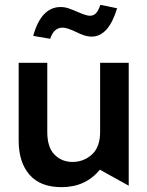

<svg xmlns="http://www.w3.org/2000/svg" viewBox="-20 -762 607 792"><path d="M234 10Q333 10 392 -62L511 4V-503H393V-218Q393 -155 359 -124.5Q325 -94 279 -94Q235 -94 205 -124Q175 -154 175 -218V-503H57V-182Q57 -93 101.5 -41.5Q146 10 234 10ZM238 -648Q256 -648 292 -631Q312 -621 327.5 -616Q343 -611 358 -611Q428 -611 463 -728L394 -742Q386 -718 376 -707.5Q366 -697 351 -697Q336 -697 302 -712Q279 -722 263 -727.5Q247 -733 230 -733Q150 -733 117 -614L187 -602Q202 -648 238 -648Z"/></svg>

Font: Geom Medium
Style: Bold
Weight: 500
Version: Version 1.102